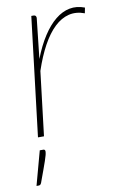

<svg xmlns="http://www.w3.org/2000/svg" viewBox="-81 -545 490 787"><g transform="rotate(-10 164.0 -152.0)"><path d="M6 0ZM46.5 0 106 -495H116Q121.5 -495 124 -491.5Q126.5 -488 126.5 -483.5L108 -315.5Q128.5 -368.5 153.5 -407Q178.5 -445.5 206.5 -468.2Q234.5 -491 265.2 -497Q296 -503 328.5 -490.5L324 -467.5Q289.5 -480.5 258 -472.8Q226.5 -465 198.8 -438.8Q171 -412.5 147 -368.8Q123 -325 103.5 -266.5L71.5 0ZM59 53.5Q67 53.5 67 62Q67 67.5 64.8 76.5Q62.5 85.5 57.5 100.2Q52.5 115 44.8 136Q37 157 26.5 186Q24.5 190.5 22 192.8Q19.5 195 14.5 195H6L44.5 53.5Z"/></g></svg>

Font: Lato Thin
Style: Italic
Weight: 200
Italic angle: -7°
Designer: Lukasz Dziedzic
Foundry: tyPoland Lukasz Dziedzic
Version: Version 2.007; 2014-02-27